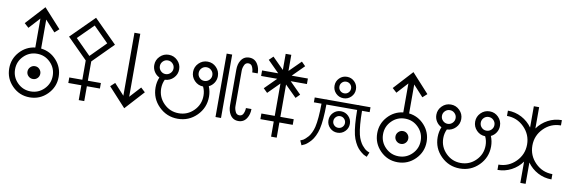

<svg xmlns="http://www.w3.org/2000/svg" viewBox="-58 -1196 5295 1783"><g transform="rotate(10 2590.0 -305.0)"><path d="M212 -156Q230 -174 255 -174Q280 -174 297.5 -156Q315 -138 315 -113Q315 -88 297.5 -70.5Q280 -53 255 -53Q230 -53 212 -70.5Q194 -88 194 -113Q194 -138 212 -156ZM380 -239Q328 -291 254.5 -291Q181 -291 129 -239Q77 -187 77 -113.5Q77 -40 129 12Q181 64 254.5 64Q328 64 380 12Q432 -40 432 -113.5Q432 -187 380 -239ZM282 -345Q369 -335 428.5 -269Q488 -203 488 -113Q488 -17 419.5 51.5Q351 120 254.5 120Q158 120 90 51.5Q22 -17 22 -113Q22 -203 81.5 -269Q141 -335 227 -345V-618L132 -514L91 -551L255 -730L418 -551L377 -514L282 -618Z M709 -308 518 -499 735 -715 951 -499 761 -308V-126H884V-74H761V66H709V-74H586V-126H709ZM591 -499 735 -355 878 -499 735 -642Z M1110 -640H1165V-46L1260 -150L1301 -112L1138 67L974 -112L1015 -150L1110 -46Z M1876 -271Q1895 -225 1895 -175Q1895 -70 1821.5 3.5Q1748 77 1643.5 77Q1539 77 1465 3.5Q1391 -70 1391 -175Q1391 -226 1410 -271Q1380 -285 1361.5 -313.5Q1343 -342 1343 -377Q1343 -425 1377.5 -459.5Q1412 -494 1460.5 -494Q1509 -494 1543.5 -459.5Q1578 -425 1578 -377Q1578 -329 1544.5 -295Q1511 -261 1463 -259Q1444 -220 1444 -175Q1444 -92 1502.5 -33.5Q1561 25 1643.5 25Q1726 25 1784.5 -33.5Q1843 -92 1843 -175Q1843 -219 1825 -257Q1824 -258 1824 -259Q1776 -260 1742.5 -294.5Q1709 -329 1709 -377Q1709 -425 1743.5 -459.5Q1778 -494 1826.5 -494Q1875 -494 1909 -459.5Q1943 -425 1943 -377Q1943 -342 1924.5 -313.5Q1906 -285 1876 -271ZM1415 -331Q1434 -312 1460.5 -312Q1487 -312 1506 -331Q1525 -350 1525 -376.5Q1525 -403 1506 -422Q1487 -441 1460.5 -441Q1434 -441 1415 -422Q1396 -403 1396 -376.5Q1396 -350 1415 -331ZM1780.5 -331Q1799 -312 1826 -312Q1853 -312 1872 -331Q1891 -350 1891 -376.5Q1891 -403 1872 -422Q1853 -441 1826 -441Q1799 -441 1780.5 -422Q1762 -403 1762 -376.5Q1762 -350 1780.5 -331Z M1987 -598H2039V0H1987ZM2303 -467H2251Q2251 -498 2236 -526Q2224 -544 2202 -544Q2180 -544 2168 -526Q2152 -496 2152 -467V-131Q2152 -102 2168 -72Q2180 -54 2202 -54Q2224 -54 2236 -72Q2251 -100 2251 -131H2303Q2303 -80 2280 -44Q2253 0 2201.5 0Q2150 0 2123 -44Q2101 -79 2101 -131V-467Q2101 -519 2123 -554Q2150 -598 2201.5 -598Q2253 -598 2280 -554Q2303 -518 2303 -467Z M2580 -539 2688 -646 2725 -609 2617 -501H2770V-449H2617L2725 -341L2688 -304L2580 -411V-106H2706V-53H2580V90H2527V-53H2401V-106H2527V-411L2420 -304L2382 -341L2490 -449H2338V-501H2490L2382 -609L2420 -646L2527 -539V-691H2580Z M3294 -339H3389V-293H3317Q3318 -148 3336 -71Q3343 -42 3355.5 -16.5Q3368 9 3380.5 24Q3393 39 3404.5 49.5Q3416 60 3424 64L3431 68L3452 77L3434 120L3412 110Q3409 109 3402.5 105.5Q3396 102 3379 88Q3362 74 3347 56.5Q3332 39 3316 7.5Q3300 -24 3291 -61Q3272 -142 3271 -293H2981Q2980 -142 2961 -61Q2952 -24 2936.5 7.5Q2921 39 2905 57Q2889 75 2874 88Q2859 101 2849 106L2840 110L2819 120L2800 77L2821 68Q2824 67 2829 64Q2834 61 2847 49.5Q2860 38 2872 24Q2884 10 2896.5 -16Q2909 -42 2916 -71Q2934 -148 2935 -293H2863V-339H2958L2981 -340V-339H3271V-340ZM3054.5 -225.5Q3084 -255 3126 -255Q3168 -255 3197.5 -225.5Q3227 -196 3227 -154Q3227 -112 3197.5 -82.5Q3168 -53 3126 -53Q3084 -53 3054.5 -82.5Q3025 -112 3025 -154Q3025 -196 3054.5 -225.5ZM3165 -192.5Q3149 -209 3126 -209Q3103 -209 3087 -192.5Q3071 -176 3071 -153.5Q3071 -131 3087 -115Q3103 -99 3126 -99Q3149 -99 3165 -115Q3181 -131 3181 -153.5Q3181 -176 3165 -192.5ZM3054.5 -550.5Q3084 -580 3126 -580Q3168 -580 3197.5 -550.5Q3227 -521 3227 -479Q3227 -437 3197.5 -407.5Q3168 -378 3126 -378Q3084 -378 3054.5 -407.5Q3025 -437 3025 -479Q3025 -521 3054.5 -550.5ZM3165 -518Q3149 -534 3126 -534Q3103 -534 3087 -518Q3071 -502 3071 -479Q3071 -456 3087 -440Q3103 -424 3126 -424Q3149 -424 3165 -440Q3181 -456 3181 -479Q3181 -502 3165 -518Z M3682 -156Q3700 -174 3725 -174Q3750 -174 3767.5 -156Q3785 -138 3785 -113Q3785 -88 3767.5 -70.5Q3750 -53 3725 -53Q3700 -53 3682 -70.5Q3664 -88 3664 -113Q3664 -138 3682 -156ZM3850 -239Q3798 -291 3724.5 -291Q3651 -291 3599 -239Q3547 -187 3547 -113.5Q3547 -40 3599 12Q3651 64 3724.5 64Q3798 64 3850 12Q3902 -40 3902 -113.5Q3902 -187 3850 -239ZM3752 -345Q3839 -335 3898.5 -269Q3958 -203 3958 -113Q3958 -17 3889.5 51.5Q3821 120 3724.5 120Q3628 120 3560 51.5Q3492 -17 3492 -113Q3492 -203 3551.5 -269Q3611 -335 3697 -345V-618L3602 -514L3561 -551L3725 -730L3888 -551L3847 -514L3752 -618Z M4536 -271Q4555 -225 4555 -175Q4555 -70 4481.5 3.5Q4408 77 4303.5 77Q4199 77 4125 3.5Q4051 -70 4051 -175Q4051 -226 4070 -271Q4040 -285 4021.5 -313.5Q4003 -342 4003 -377Q4003 -425 4037.5 -459.5Q4072 -494 4120.5 -494Q4169 -494 4203.5 -459.5Q4238 -425 4238 -377Q4238 -329 4204.5 -295Q4171 -261 4123 -259Q4104 -220 4104 -175Q4104 -92 4162.5 -33.5Q4221 25 4303.5 25Q4386 25 4444.5 -33.5Q4503 -92 4503 -175Q4503 -219 4485 -257Q4484 -258 4484 -259Q4436 -260 4402.5 -294.5Q4369 -329 4369 -377Q4369 -425 4403.5 -459.5Q4438 -494 4486.5 -494Q4535 -494 4569 -459.5Q4603 -425 4603 -377Q4603 -342 4584.5 -313.5Q4566 -285 4536 -271ZM4075 -331Q4094 -312 4120.5 -312Q4147 -312 4166 -331Q4185 -350 4185 -376.5Q4185 -403 4166 -422Q4147 -441 4120.5 -441Q4094 -441 4075 -422Q4056 -403 4056 -376.5Q4056 -350 4075 -331ZM4440.5 -331Q4459 -312 4486 -312Q4513 -312 4532 -331Q4551 -350 4551 -376.5Q4551 -403 4532 -422Q4513 -441 4486 -441Q4459 -441 4440.5 -422Q4422 -403 4422 -376.5Q4422 -350 4440.5 -331Z M4931 -411Q4970 -466 5030 -498Q5090 -530 5160 -530V-480Q5065 -480 4998 -412.5Q4931 -345 4931 -250.5Q4931 -156 4998 -88.5Q5065 -21 5160 -21V29Q5090 29 5030 -3Q4970 -35 4931 -90V111H4881V-90Q4842 -35 4781.5 -3Q4721 29 4651 29V-21Q4746 -21 4813.5 -88.5Q4881 -156 4881 -250.5Q4881 -345 4813.5 -412.5Q4746 -480 4651 -480V-530Q4721 -530 4781.5 -498Q4842 -466 4881 -411V-612H4931Z"/></g></svg>

Font: Astronomicon
Style: Regular
Weight: 400
Version: Version 1.1